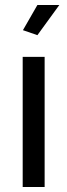

<svg xmlns="http://www.w3.org/2000/svg" viewBox="-20 -750 270 770"><path d="M218 -730H130L72 -629L130 -609ZM159 0V-522H71V0Z"/></svg>

Font: Raleway Med
Style: Regular
Weight: 500
Designer: Matt McInerney, Pablo Impallari, Rodrigo Fuenzalida
Foundry: Matt McInerney, Pablo Impallari, Rodrigo Fuenzalida
Version: Version 3.00 July 28, 2015